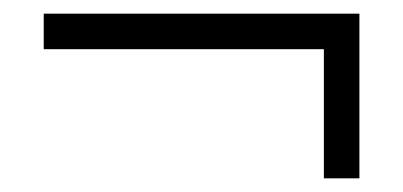

<svg xmlns="http://www.w3.org/2000/svg" viewBox="-20 -346 590 281"><path d="M44 -326H506V-85H454V-274H44Z"/></svg>

Font: EauTest
Style: Italic
Weight: 400
Italic angle: -12°
Designer: Christian Thalmann (Catharsis Fonts)
Version: Version 0.001;PS 000.001;hotconv 1.0.88;makeotf.lib2.5.64775